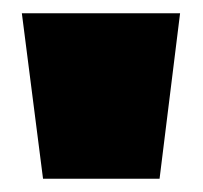

<svg xmlns="http://www.w3.org/2000/svg" viewBox="-20 -690 306 290"><path d="M45 -420 13 -670H252L221 -420Z"/></svg>

Font: Titillium Web
Style: Black
Weight: 900
Version: Version 1.001;PS 35.000;hotconv 1.0.70;makeotf.lib2.5.55311